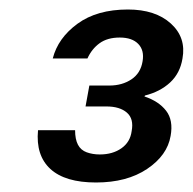

<svg xmlns="http://www.w3.org/2000/svg" viewBox="-20 -731 406 404"><path d="M182 -347Q117 -347 86 -375.5Q55 -404 60 -457H138Q138 -438 144 -426.5Q150 -415 162.5 -410.5Q175 -406 190 -406Q217 -406 235.5 -419Q254 -432 257 -455Q262 -481 247 -494Q232 -507 204 -507H160L168 -551H210Q237 -551 256.5 -564Q276 -577 280 -602Q284 -625 271 -638.5Q258 -652 232 -652Q206 -652 189.5 -640Q173 -628 164 -608H91Q102 -651 143 -681Q184 -711 249 -711Q307 -711 339.5 -681.5Q372 -652 364 -608Q359 -577 338 -557.5Q317 -538 285 -530L284 -528Q314 -518 329.5 -498Q345 -478 339 -445Q332 -404 289.5 -375.5Q247 -347 182 -347Z"/></svg>

Font: DM Sans 17pt Medium
Style: Italic
Weight: 500
Italic angle: -10°
Version: Version 4.004;gftools[0.9.30]